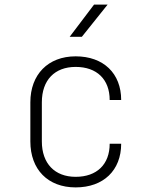

<svg xmlns="http://www.w3.org/2000/svg" viewBox="-20 -805 640 835"><path d="M283 -645H336L448 -785H389ZM309 10C430 10 507 -64 507 -180H457C457 -90 401 -36 309 -36C218 -36 162 -94 162 -190V-360C162 -457 218 -514 309 -514C401 -514 457 -460 457 -370H507C507 -486 430 -560 309 -560C189 -560 112 -481 112 -360V-190C112 -68 188 10 309 10Z"/></svg>

Font: JetBrains Mono Thin
Style: Regular
Weight: 100
Monospace: yes
Designer: Philipp Nurullin, Konstantin Bulenkov
Foundry: JetBrains
Version: Version 2.305